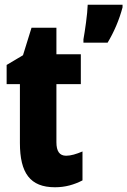

<svg xmlns="http://www.w3.org/2000/svg" viewBox="-20 -780 537 810"><path d="M497 -749V-760H350C349 -721 338 -647 332 -614V-600H434C461 -645 483 -696 497 -749ZM259 -123C231 -123 218 -142 218 -180V-425H321V-551H218V-663H113L77 -547L8 -506V-425H64V-177C64 -50 107 10 212 10C256 10 293 -1 328 -19V-141C302 -130 279 -123 259 -123Z"/></svg>

Font: Noto Sans Bengali ExtraCondensed ExtraBold
Style: Regular
Weight: 800
Width: 2
Designer: Joana Ranito - Universal Thirst; Jelle Bosma - Monotype Design Team
Foundry: Universal Thirst ehf.
Version: Version 3.000